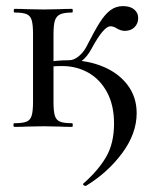

<svg xmlns="http://www.w3.org/2000/svg" viewBox="-20 -415 501 628"><path d="M259 193Q256 193 253 190Q250 187 253 185Q301 143 327 98.5Q353 54 353 -11Q353 -71 330 -113.5Q307 -156 268.5 -177.5Q230 -199 183 -199Q151 -199 130 -195L125 -210Q161 -218 206 -218Q268 -218 318.5 -196.5Q369 -175 398 -136Q427 -97 427 -45Q427 22 379.5 86Q332 150 261 193ZM27 -12Q54 -12 66.5 -17Q79 -22 83.5 -36.5Q88 -51 88 -81V-305Q88 -335 83.5 -349.5Q79 -364 66.5 -369Q54 -374 28 -374Q25 -374 25 -380Q25 -386 28 -386Q53 -386 68 -385L123 -384L176 -385Q191 -386 216 -386Q218 -386 218 -380Q218 -374 216 -374Q189 -374 176.5 -368Q164 -362 159.5 -347.5Q155 -333 155 -303V-81Q155 -51 159.5 -36.5Q164 -22 176.5 -17Q189 -12 216 -12Q218 -12 218 -6Q218 0 216 0Q190 0 175 -1L123 -2L68 -1Q53 0 27 0Q24 0 24 -6Q24 -12 27 -12ZM262 -261Q289 -314 306 -341Q323 -368 341 -381.5Q359 -395 382 -395Q406 -395 419 -384Q432 -373 432 -356Q432 -338 420 -326Q408 -314 388 -314Q376 -314 362 -322Q352 -329 341 -329Q319 -329 279 -255Q265 -229 246 -214.5Q227 -200 206 -200V-218Q222 -218 237.5 -231Q253 -244 262 -261Z"/></svg>

Font: Cormorant Infant Medium
Style: Regular
Weight: 500
Designer: Christian Thalmann (Catharsis Fonts)
Foundry: Catharsis Fonts
Version: Version 4.000